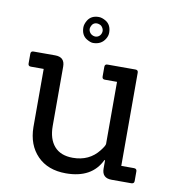

<svg xmlns="http://www.w3.org/2000/svg" viewBox="-79 -761 766 838"><g transform="rotate(10 304.0 -341.5)"><path d="M340 -603Q323 -574 286 -574Q275 -574 258 -584Q233 -599 233 -634Q233 -648 243 -665Q258 -690 292 -690Q306 -690 323 -680Q348 -665 348 -630Q348 -616 340 -603ZM289 -661Q270 -661 263 -641Q259 -630 264.5 -619.5Q270 -609 281.5 -605Q293 -601 303 -606Q313 -611 317 -622.5Q321 -634 315.5 -644.5Q310 -655 302 -658Q294 -661 289 -661ZM557 0H470Q427 0 427 -42V-79H424Q383 7 268 7Q188 7 141.5 -40.5Q95 -88 94 -167V-425H37Q25 -425 25 -437V-480Q25 -492 37 -492H133Q176 -492 176 -450V-187Q176 -129 204 -97Q232 -65 286 -65Q359 -65 401 -119Q419 -142 419 -150V-425H365Q353 -425 353 -437V-480Q353 -492 365 -492H489Q501 -492 501 -480V-67H557Q570 -67 570 -55V-12Q570 0 557 0Z"/></g></svg>

Font: Sanchez
Style: Regular
Weight: 400
Designer: Daniel Hernández
Foundry: LatinoType
Version: Version 1.001